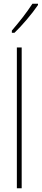

<svg xmlns="http://www.w3.org/2000/svg" viewBox="-20 -1016 225 1036"><path d="M185 -989V-996H155C121 -944 89 -904 44 -851V-839H58C97 -876 152 -940 185 -989ZM97 0V-760H71V0Z"/></svg>

Font: Noto Sans Tamil ExtraCondensed Thin
Style: Regular
Weight: 100
Width: 2
Designer: Jelle Bosma - Monotype Design Team
Foundry: Monotype Imaging Inc.
Version: Version 2.004